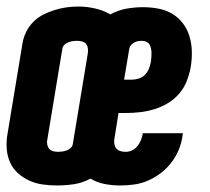

<svg xmlns="http://www.w3.org/2000/svg" viewBox="-22 -560 642 588"><path d="M153 8Q131 8 109 5Q87 2 67.5 -7Q48 -16 32.5 -30Q17 -44 8.5 -63.5Q0 -83 -1.5 -105.5Q-3 -128 1 -150L47 -428Q50 -446 58.5 -463Q67 -480 80.5 -493.5Q94 -507 111 -515.5Q128 -524 146 -529.5Q164 -535 182 -537.5Q200 -540 218 -540Q244 -540 269.5 -534Q295 -528 316 -516Q340 -529 365.5 -533.5Q391 -538 416 -538Q440 -538 463.5 -533.5Q487 -529 506 -517.5Q525 -506 538.5 -488Q552 -470 558.5 -448Q565 -426 565.5 -402Q566 -378 562 -354Q558 -333 550 -312Q542 -291 527 -273.5Q512 -256 492 -244Q472 -232 450.5 -225.5Q429 -219 407.5 -216.5Q386 -214 365 -214H341L328 -133Q327 -125 328.5 -117.5Q330 -110 335 -104.5Q340 -99 347.5 -97Q355 -95 363 -95Q373 -95 382.5 -99.5Q392 -104 398.5 -112Q405 -120 409 -129.5Q413 -139 415 -149Q415 -149 415 -150Q415 -151 415 -152H538Q538 -150 537.5 -148Q537 -146 537 -144Q534 -122 525.5 -101.5Q517 -81 503 -62.5Q489 -44 470.5 -30Q452 -16 431.5 -7Q411 2 389 5Q367 8 346 8Q322 8 298.5 3.5Q275 -1 255 -13Q231 0 205 4Q179 8 153 8ZM382 -316Q392 -316 403 -319.5Q414 -323 422 -331Q430 -339 434 -349.5Q438 -360 440 -370Q441 -377 441.5 -384Q442 -391 442 -398Q442 -405 440.5 -411.5Q439 -418 436 -423.5Q433 -429 426.5 -432Q420 -435 413 -435Q407 -435 401 -434Q395 -433 389.5 -430Q384 -427 379.5 -422Q375 -417 374 -411L358 -316ZM156 -95Q162 -95 169 -96Q176 -97 182.5 -99.5Q189 -102 194.5 -107Q200 -112 201 -119L247 -397Q248 -405 247 -412.5Q246 -420 241.5 -425.5Q237 -431 229.5 -433Q222 -435 214 -435Q207 -435 200.5 -434Q194 -433 187.5 -430.5Q181 -428 175.5 -423Q170 -418 169 -411L123 -133Q121 -126 122.5 -118Q124 -110 128.5 -104.5Q133 -99 140.5 -97Q148 -95 156 -95Z"/></svg>

Font: Iosevka Slab XBdEx
Style: Italic
Weight: 800
Width: 7
Italic angle: -9°
Monospace: yes
Designer: Belleve Invis
Foundry: Belleve Invis
Version: Version 11.1.1; ttfautohint (v1.8.3)